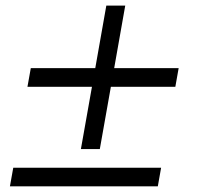

<svg xmlns="http://www.w3.org/2000/svg" viewBox="-20 -659 740 679"><path d="M266.1 -131.8 305.2 -352.1H77.1L88.9 -418H316.9L356 -639.2H422.9L383.8 -418H611.8L600.1 -352.1H372.1L333 -131.8ZM15.1 0 26.9 -65.9H549.8L538.1 0Z"/></svg>

Font: Archivo Expanded Light
Style: Italic
Weight: 300
Width: 7
Italic angle: -10°
Designer: Hector Gatti
Foundry: Omnibus-Type
Version: Version 2.001